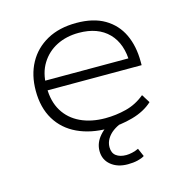

<svg xmlns="http://www.w3.org/2000/svg" viewBox="-103 -597 859 885"><g transform="rotate(-15 326.5 -154.5)"><path d="M354 8Q272 8 209 -21.5Q146 -51 111.5 -108Q77 -165 77 -246Q77 -321 108 -378Q139 -435 197.5 -467.5Q256 -500 338 -500Q419 -500 472.5 -468.5Q526 -437 552.5 -381Q579 -325 579 -250V-234H110V-280H555L529 -257Q529 -350 478.5 -401.5Q428 -453 337 -453Q278 -453 231.5 -429.5Q185 -406 157.5 -361.5Q130 -317 130 -255V-247Q130 -181 158 -135Q186 -89 237 -65Q288 -41 355 -41Q406 -41 455 -53.5Q504 -66 545 -100L570 -60Q532 -25 473 -8.5Q414 8 354 8ZM400 191Q351 191 320 165.5Q289 140 289 98Q289 59 318 26Q347 -7 398 -28L419 0Q397 8 378.5 21.5Q360 35 349 53.5Q338 72 338 93Q338 121 356 134.5Q374 148 404 148Q417 148 432.5 144.5Q448 141 463 134L480 173Q468 181 447 186Q426 191 400 191Z"/></g></svg>

Font: Nunito Sans 7pt SemiExpanded ExtraLight
Style: Regular
Weight: 250
Width: 6
Designer: Vernon Adams
Foundry: Vernon Adams
Version: Version 3.101;gftools[0.9.27]